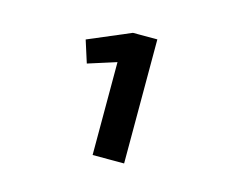

<svg xmlns="http://www.w3.org/2000/svg" viewBox="-64 -728 728 577"><g transform="rotate(15 300.0 -439.0)"><path d="M263 -246V-535L175 -507L153 -576L285 -632H361V-246Z"/></g></svg>

Font: Inconsolata Expanded Black
Style: Regular
Weight: 900
Width: 7
Monospace: yes
Designer: Raph Levien, Cyreal, Brenton Simpson
Foundry: Raph Levien, Cyreal, Google
Version: Version 3.001; ttfautohint (v1.8.2.53-6de2)